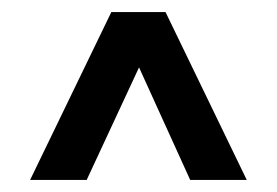

<svg xmlns="http://www.w3.org/2000/svg" viewBox="-20 -795 460 319"><path d="M124 -496H30L165 -775H255L390 -496H296L211 -683Z"/></svg>

Font: Faculty Glyphic
Style: Regular
Weight: 400
Designer: Koto Studio, Dylan Young
Foundry: Koto Studio
Version: Version 1.004; ttfautohint (v1.8.4.7-5d5b)